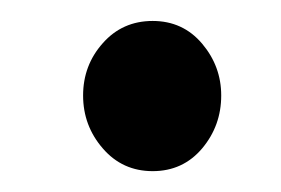

<svg xmlns="http://www.w3.org/2000/svg" viewBox="-20 -157 272 186"><path d="M127.9 8.8Q98.6 8.8 79.6 -13.2Q60.5 -35.2 60.5 -64.5Q60.5 -93.8 79.6 -115.2Q98.6 -136.7 127.9 -136.7Q157.2 -136.7 175.8 -114.7Q194.3 -92.8 194.3 -64.5Q194.3 -35.2 175.8 -13.2Q157.2 8.8 127.9 8.8Z"/></svg>

Font: Puritan
Style: Regular
Weight: 400
Version: 2.0a